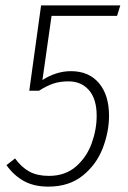

<svg xmlns="http://www.w3.org/2000/svg" viewBox="-20 -684 475 715"><path d="M416 -625H172L138 -386Q190 -419 244 -419Q311 -419 348.5 -374.5Q386 -330 386 -253Q386 -193 362.5 -132Q339 -71 288 -30Q237 11 160 11Q107 11 69.5 -9.5Q32 -30 4 -69L36 -94Q60 -61 89.5 -45Q119 -29 162 -29Q223 -29 263 -64Q303 -99 321.5 -150.5Q340 -202 340 -253Q340 -315 311.5 -348Q283 -381 235 -381Q204 -381 179.5 -373Q155 -365 125 -346H89L133 -664H428Z"/></svg>

Font: Fira Sans Condensed ExtraLight
Style: Italic
Weight: 275
Width: 3
Italic angle: -8°
Designer: Carrois Corporate & Edenspiekermann AG
Foundry: Carrois Corporate GbR & Edenspiekermann AG
Version: Version 4.203